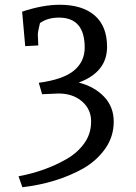

<svg xmlns="http://www.w3.org/2000/svg" viewBox="-20 -682 570 807"><path d="M226 -289 157 -286 143 -334Q246 -348 291 -385.5Q336 -423 336 -482Q336 -608 228 -608Q180 -608 148 -585Q139 -549 139 -536L141 -491L86 -488L73 -633Q160 -662 231 -662Q326 -662 378 -617Q430 -572 430 -485Q430 -379 311 -335Q377 -318 417.5 -275.5Q458 -233 458 -170.5Q458 -108 422.5 -57.5Q387 -7 330 26Q219 88 74 105L58 59Q170 38 259 -13Q306 -40 334.5 -80Q363 -120 363 -171.5Q363 -223 324.5 -256Q286 -289 226 -289Z"/></svg>

Font: Andada
Style: Regular
Weight: 400
Designer: Carolina Giovagnoli
Foundry: Carolina Giovagnoli
Version: Version 1.002